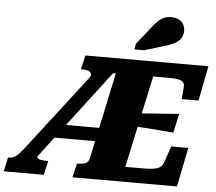

<svg xmlns="http://www.w3.org/2000/svg" viewBox="-107 -1044 1253 1113"><g transform="rotate(5 519.5 -487.5)"><path d="M-27 -82H-21Q0 -82 17.5 -94.5Q35 -107 58 -136L409 -592Q412 -606 405.5 -614Q399 -622 387 -625Q375 -628 359 -628H349L368 -710H1084L1044 -507H947L952 -579Q954 -597 944 -606.5Q934 -616 914 -619.5Q894 -623 864 -623H770L655 -87H754Q793 -87 817.5 -90.5Q842 -94 855.5 -103.5Q869 -113 876 -131L910 -228H1009L963 0H355L374 -82H384Q408 -82 424.5 -89Q441 -96 446 -119L553 -622H537L142 -103Q141 -97 146 -92Q151 -87 164 -84.5Q177 -82 196 -82H207L188 0H-45ZM241 -299H521L510 -220H203ZM702 -402Q742 -406 781.5 -408.5Q821 -411 860.5 -414Q900 -417 939 -420L915 -309Q877 -312 839 -315Q801 -318 763 -321Q725 -324 686 -326ZM735 -905Q752 -928 768.5 -943.5Q785 -959 803.5 -967Q822 -975 845 -975Q884 -975 905 -954.5Q926 -934 926 -903Q926 -877 913.5 -858Q901 -839 874.5 -825.5Q848 -812 807 -801L703 -770H648L654 -804Z"/></g></svg>

Font: Roboto Serif 20pt ExtraBold
Style: Italic
Weight: 800
Italic angle: -10°
Version: Version 1.007